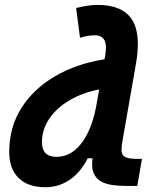

<svg xmlns="http://www.w3.org/2000/svg" viewBox="-20 -763 626 793"><path d="M166.5 10.3Q95.7 10.3 56.9 -27.8Q18.1 -65.9 18.1 -135.3Q18.1 -237.3 68.4 -316.9Q118.7 -396.5 207.5 -448.2Q296.4 -500 411.6 -518.1L414.1 -530.8Q417.5 -550.3 417.5 -565.4Q417.5 -585 411.6 -596.7Q400.4 -617.2 371.6 -617.2Q341.8 -617.2 310.5 -606.9L294.4 -730Q316.4 -735.4 338.6 -739Q360.8 -742.7 383.3 -742.7Q483.9 -742.7 523.9 -684.1Q549.3 -646.5 549.3 -580.6Q549.3 -543 541 -496.6L485.8 -180.7Q481.9 -159.7 481.9 -145Q481.9 -141.1 482.4 -137.2Q483.9 -121.1 498 -114Q512.2 -106.9 545.9 -106.9H566.4L546.9 4.9H499Q472.2 4.9 445.8 1.5Q419.4 -2 398.4 -12.9Q377.4 -23.9 367.2 -47.4Q360.4 -62.5 360.4 -84.5Q360.4 -96.2 362.3 -109.4H342.3Q313.5 -51.8 268.6 -20.8Q223.6 10.3 166.5 10.3ZM376 -316.9 389.6 -393.6Q321.3 -380.4 267.8 -349.1Q214.4 -317.9 183.8 -273.2Q153.3 -228.5 153.3 -175.3Q153.3 -115.2 212.9 -115.2Q271.5 -115.2 313.7 -168Q356 -220.7 376 -316.9Z"/></svg>

Font: CaskaydiaCove NF
Style: Bold Italic
Weight: 700
Italic angle: -10°
Designer: Aaron Bell
Foundry: Saja Typeworks
Version: Version 2111.001; VTT 6.35;Nerd Fonts 3.2.1